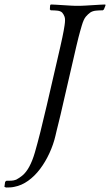

<svg xmlns="http://www.w3.org/2000/svg" viewBox="-36 -680 491 856"><path d="M434.4 -656 433.4 -660C428.7 -660 421 -659.7 410.1 -659C399.3 -658.4 388.2 -657.7 376.7 -657C365.2 -656.4 354 -655.7 343.2 -655C332.4 -654.3 324.7 -654 320 -654H301C296.3 -654 288.7 -654.3 278.2 -655C267.7 -655.7 256.9 -656.3 245.7 -657C234.5 -657.7 223.7 -658.3 213.1 -659C202.6 -659.7 195 -660 190.4 -660L187.4 -656L186.3 -638L190.4 -634C201 -634 210.9 -633.5 220 -632.5C229.1 -631.5 236.1 -628.7 241.1 -624C245.3 -619.3 248.9 -613.2 251.8 -605.5C254.7 -597.8 254.7 -585 251.9 -567C250.7 -559 249.4 -551 247.9 -543C246.3 -535 244.4 -525.3 242.2 -514C239.9 -502.7 236.9 -489 233.2 -473L219.6 -414L172.7 -211C152.1 -121.7 134.4 -51.7 119.7 -1C105 49.7 86.2 84.3 63.2 103C54.2 110.3 45.1 116.3 36.1 121C28.8 123.7 21.8 125.2 15 125.5C8.3 125.8 0.6 126 -8.1 126L-13.2 131L-16.3 153L-9 156C-3.7 156 2.4 155.8 9.1 155.5C15.8 155.2 22 154.3 27.7 153C49.3 149 69.8 140 89.4 126C109 112 126.7 94.5 142.5 73.5C158.4 52.5 172.3 29 184.3 3C196.3 -23 205.4 -49.3 211.5 -76L217 -99.5C218.9 -107.8 221.3 -117.7 224.3 -129C227.2 -140.3 230.6 -154.2 234.4 -170.5L248.3 -231L290.8 -415L304.4 -474C308 -489.3 311.1 -502.3 313.9 -513C316.7 -523.7 319.2 -533 321.4 -541C323.6 -549 326.1 -557.7 328.9 -567C334.5 -585.7 340.5 -598.7 346.9 -606C353.3 -613.3 359.6 -619.3 366.1 -624C373.1 -628.7 381.6 -631.5 391.5 -632.5C401.4 -633.5 411.7 -634 422.4 -634L427.3 -638Z"/></svg>

Font: Quattrocento
Style: Italic
Weight: 400
Italic angle: -13°
Designer: Pablo Impallari
Foundry: Pablo Impallari, Igino Marini, Branda Gallo
Version: Version 2.000